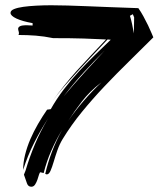

<svg xmlns="http://www.w3.org/2000/svg" viewBox="-20 -563 613 730"><path d="M77 86Q92 35 113 -15Q134 -65 163 -113Q134 -68 109.5 -19.5Q85 29 68 83Q68 55 75.5 25Q83 -5 95.5 -34Q108 -63 124.5 -91.5Q141 -120 159 -146L173 -148Q195 -187 222.5 -223Q250 -259 280 -291.5Q310 -324 341 -354Q372 -384 401 -412Q398 -412 395 -412.5Q392 -413 389 -413L326 -346Q285 -303 244 -257Q210 -220 179 -178Q223 -239 271 -293Q327 -354 383 -413Q344 -415 298.5 -416.5Q253 -418 182 -418Q148 -425 116 -427.5Q84 -430 50 -430Q52 -432 52 -436Q52 -441 50.5 -445Q49 -449 49 -454Q49 -459 55.5 -463Q62 -467 82 -467Q87 -467 92 -466.5Q97 -466 104 -466V-475Q65 -482 42.5 -492.5Q20 -503 20 -514Q20 -523 33.5 -528.5Q47 -534 68.5 -537Q90 -540 118 -541.5Q146 -543 175 -543Q205 -543 237 -542Q269 -541 308 -539.5Q347 -538 395.5 -536Q444 -534 506 -532Q516 -518 525.5 -500.5Q535 -483 543 -466.5Q551 -450 556 -437.5Q561 -425 563 -421Q516 -374 469 -328Q422 -282 377 -234.5Q332 -187 291.5 -137.5Q251 -88 218 -34Q206 -14 198 9Q190 32 184 52.5Q178 73 172 86.5Q166 100 158 100Q156 100 152 98Q172 11 216 -69Q193 -31 175 10Q157 51 146 95L134 92Q131 92 128.5 100.5Q126 109 122.5 119.5Q119 130 113.5 138.5Q108 147 99 147Q87 147 82.5 134Q78 121 71 101ZM490 -497 485 -509 474 -503Q479 -487 482.5 -470Q486 -453 489 -436ZM366 -250Q342 -232 324 -214Q306 -196 292 -178Q278 -160 265 -141.5Q252 -123 239 -103Q295 -184 366 -250ZM378 -371Q337 -330 298 -287.5Q259 -245 223 -198L224 -199Q259 -241 300 -286Q341 -331 378 -371ZM171 -166Q175 -172 179 -178Q175 -172 171 -166ZM167 -160 171 -166Z"/></svg>

Font: Finger Paint
Style: Regular
Weight: 400
Designer: Ralph du Carrois
Foundry: Ralph du Carrois
Version: Version 1.001